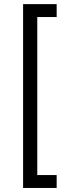

<svg xmlns="http://www.w3.org/2000/svg" viewBox="-20 -780 357 938"><path d="M92.8 138.2H256.8V75.2H162.1V-696.8H256.8V-759.8H92.8Z"/></svg>

Font: Plexus Sans
Style: Regular
Weight: 400
Version: Version 2.001;PS 002.001;hotconv 1.0.70;makeotf.lib2.5.58329